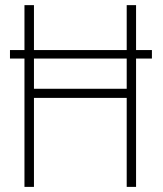

<svg xmlns="http://www.w3.org/2000/svg" viewBox="-20 -731 637 751"><path d="M574.2 -535.2V-502H19V-535.2ZM484.9 -383.8V-348.1H101.1V-383.8ZM112.8 -710.9V0H75.7V-710.9ZM512.2 -710.9V0H475.6V-710.9Z"/></svg>

Font: Roboto Condensed ExtraLight
Style: Regular
Weight: 250
Designer: Christian Robertson
Foundry: Google
Version: Version 3.008; 2023